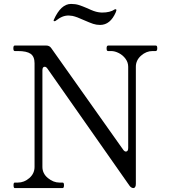

<svg xmlns="http://www.w3.org/2000/svg" viewBox="-20 -958 865 978"><path d="M55 0Q49 0 49 -15Q49 -28 55 -28H71Q103 -28 129.5 -51Q156 -74 156 -108V-636Q156 -670 136 -684Q116 -698 71 -698H55Q48 -698 48 -712Q48 -726 55 -726H216Q232 -726 241 -713L607 -196Q614 -186 621 -186Q633 -186 633 -204V-618Q633 -640 619.5 -658.5Q606 -677 585.5 -687.5Q565 -698 546 -698H531Q526 -698 524.5 -701.5Q523 -705 523 -712Q523 -726 531 -726H773Q778 -726 779.5 -722.5Q781 -719 781 -712Q781 -698 773 -698H757Q725 -698 698.5 -674.5Q672 -651 672 -618V-21Q672 -11 668.5 -5.5Q665 0 660 0Q648 0 639 -13L222 -608Q215 -618 208 -618Q196 -618 196 -600V-108Q196 -74 224 -51Q252 -28 283 -28H299Q306 -28 306 -15Q306 0 299 0ZM406 -856Q372 -872 349 -877Q337 -879 330 -879Q313 -879 298 -873Q283 -867 262 -851Q261 -850 258 -850Q253 -850 253 -853L254 -857Q290 -938 342 -938Q364 -938 381.5 -932.5Q399 -927 427 -915Q460 -899 480 -896Q492 -894 500 -894Q541 -894 564 -910L568 -911Q573 -911 573 -906Q573 -904 570 -896Q542 -831 490 -831Q471 -831 454.5 -836.5Q438 -842 406 -856Z"/></svg>

Font: Shippori Mincho B1
Style: Regular
Weight: 400
Designer: FONTDASU
Foundry: FONTDASU / Google Inc. / but / Adobe
Version: Version 3.110; ttfautohint (v1.8.3)